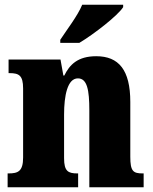

<svg xmlns="http://www.w3.org/2000/svg" viewBox="-20 -786 644 806"><path d="M233 -619V-606H313C375 -643 475 -721 497 -756V-766H325C307 -721 259 -659 233 -619ZM12 0H308V-58H305C266 -58 249 -67 249 -122V-305C249 -384 263 -457 307 -457C346 -457 355 -408 355 -323V0H583V-58H579C539 -58 527 -67 527 -128V-358C527 -493 478 -550 384 -550C306 -550 272 -514 250 -469H246L234 -536H16V-479H20C59 -479 77 -470 77 -415V-125C77 -67 56 -58 16 -58H12Z"/></svg>

Font: Noto Serif Myanmar Condensed Black
Style: Regular
Weight: 900
Width: 3
Designer: Ben Mitchell and the Monotype Design Team
Foundry: Monotype Imaging Inc.
Version: Version 2.106